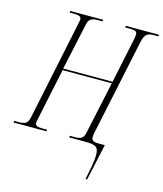

<svg xmlns="http://www.w3.org/2000/svg" viewBox="-152 -812 953 1120"><g transform="rotate(15 324.0 -252.0)"><path d="M471 210H481L529 -10H491C467 -10 448 -14 448 -38C448 -44 449 -50 450 -57L574 -645C585 -696 603 -704 640 -704H666L668 -714H468L466 -704H497C527 -704 538 -698 538 -682C538 -674 537 -666 534 -651L477 -379H179L240 -661C247 -696 264 -704 302 -704H329L331 -714H132L130 -704H159C189 -704 201 -697 201 -682C201 -677 199 -668 197 -657L70 -50C62 -18 47 -10 9 -10H-18L-20 0H179L181 -10H153C123 -10 108 -15 108 -32C108 -38 110 -45 111 -51L178 -369H475L407 -53C400 -18 384 -10 347 -10H318L316 0H404C476 0 495 7 495 61C495 97 486 140 471 210Z"/></g></svg>

Font: Noto Serif Display ExtraCondensed ExtraLight
Style: Italic
Weight: 200
Width: 2
Italic angle: -12°
Designer: Monotype Design Team
Foundry: Monotype Imaging Inc.
Version: Version 2.009